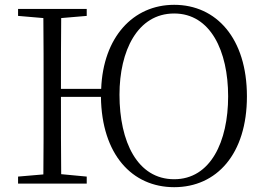

<svg xmlns="http://www.w3.org/2000/svg" viewBox="-20 -762 1104 797"><path d="M703 -18C550 -18 476 -174 476 -369C476 -550 550 -706 703 -706C854 -706 927 -550 927 -362C927 -174 854 -18 703 -18ZM703 15C879 15 1005 -122 1005 -362C1005 -603 878 -742 703 -742C532 -742 408 -607 400 -393H233C233 -493 233 -592 234 -687L340 -696V-725H55V-696L160 -687C161 -590 161 -490 161 -390V-335C161 -235 161 -136 160 -38L55 -29V0H340V-29L234 -39C233 -135 233 -234 233 -360H399C402 -121 528 15 703 15Z"/></svg>

Font: Noto Serif TC Light
Style: Regular
Weight: 300
Designer: Ryoko NISHIZUKA 西塚涼子 (kana & ideographs); Frank Grießhammer (Latin, Greek & Cyrillic); Wenlong ZHANG 张文龙 (bopomofo); San
Foundry: Adobe
Version: Version 2.001;hotconv 1.1.0;makeotfexe 2.6.0